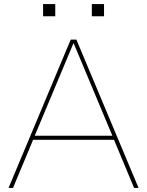

<svg xmlns="http://www.w3.org/2000/svg" viewBox="-20 -925 724 945"><path d="M328 -730H356L662 0H640L541 -237H143L44 0H22ZM533 -257 343 -711H341L151 -257ZM432 -905H492V-845H432ZM192 -905H252V-845H192Z"/></svg>

Font: Enso Thin
Style: Regular
Weight: 100
Designer: Coji Morishita
Foundry: UNDERFOREST DESIGN
Version: Version 1.000